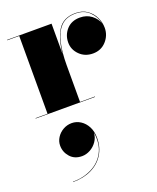

<svg xmlns="http://www.w3.org/2000/svg" viewBox="-158 -563 864 1055"><g transform="rotate(-20 274.5 -36.0)"><path d="M85 186.3Q85 161.1 99 139.3Q113 117.5 136.2 104.3Q159.4 91.1 186.6 91.1Q214.2 91.1 238 106.5Q261.8 121.9 276.2 149.5Q290.6 177.1 290.6 214.3Q290.6 270.3 264.6 311.7Q238.6 353.1 192 375.7Q145.4 398.3 83.4 398.3V396.3Q145 396.3 194.6 371.3Q244.2 346.3 269.4 298.5Q294.6 250.7 284.2 181.9Q282.6 210.3 267 232.9Q251.4 255.5 227.8 268.5Q204.2 281.5 179.4 281.5Q135.8 281.5 110.4 252.7Q85 223.9 85 186.3ZM10 -2.5H80V-457.5H10V-460H270V-281.5Q277 -367.5 309 -418.8Q341 -470 412 -470Q452.5 -470 480.2 -450.5Q508 -431 522.5 -401Q537 -371 537 -339Q537 -295 506.8 -261.5Q476.5 -228 429 -228Q382 -228 351.2 -258.8Q320.5 -289.5 320.5 -330.5Q320.5 -375 349.2 -406.8Q378 -438.5 427 -438.5Q466 -438.5 494 -417.2Q522 -396 531.5 -366.5Q523.5 -406 493 -436.8Q462.5 -467.5 412 -467.5Q357 -467.5 326.2 -435.8Q295.5 -404 282.8 -347.5Q270 -291 270 -218V-2.5H357V0H10Z"/></g></svg>

Font: Bodoni* 72pt Fatface
Style: Regular
Weight: 900
Version: Version 2.3